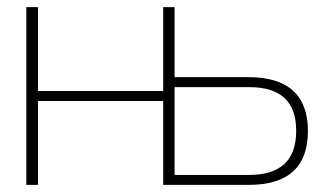

<svg xmlns="http://www.w3.org/2000/svg" viewBox="-20 -520 922 540"><path d="M54 0H87V-236H439V0H679C790 0 846 -50 846 -152C846 -252 790 -303 679 -303H471V-500H439V-264H87V-500H54ZM471 -28V-275H680C769 -275 813 -235 813 -152C813 -69 769 -28 680 -28Z"/></svg>

Font: LT Wave Alt Thin
Style: Regular
Weight: 100
Designer: Daniel Lyons
Version: Version 2.5 (Glyphs App)